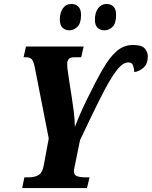

<svg xmlns="http://www.w3.org/2000/svg" viewBox="-20 -949 766 969"><path d="M92 0 103 -54H127Q153 -54 173.5 -65Q194 -76 201 -115L226 -250L156 -607Q150 -637 141.5 -648.5Q133 -660 110 -660H99L111 -714H402L390 -660H355Q335 -660 327 -651Q319 -642 319 -625Q319 -607 323.5 -580Q328 -553 332 -523L342 -460Q348 -422 352.5 -385Q357 -348 358 -308Q365 -328 381.5 -366.5Q398 -405 416 -442Q462 -536 497.5 -598Q533 -660 569 -691Q605 -722 651 -722Q696 -722 711 -704Q726 -686 726 -664Q726 -627 705 -608Q684 -589 658 -585Q657 -603 651.5 -618.5Q646 -634 628 -634Q607 -634 586 -613.5Q565 -593 537.5 -547.5Q510 -502 473 -427Q436 -352 384 -242L358 -115Q356 -103 354.5 -96.5Q353 -90 353 -86Q353 -65 369.5 -59.5Q386 -54 412 -54H432L419 0ZM508 -796Q485 -796 472 -809Q459 -822 459 -850Q459 -885 475 -907Q491 -929 518 -929Q540 -929 553 -915.5Q566 -902 566 -874Q566 -830 547.5 -813Q529 -796 508 -796ZM331 -796Q309 -796 295.5 -809Q282 -822 282 -850Q282 -885 297.5 -907Q313 -929 341 -929Q362 -929 375.5 -915.5Q389 -902 389 -874Q389 -830 370 -813Q351 -796 331 -796Z"/></svg>

Font: Noto Serif ExtraCondensed ExtraBold
Style: Italic
Weight: 800
Width: 2
Italic angle: -12°
Designer: Monotype Design Team
Foundry: Monotype Imaging Inc.
Version: Version 2.013